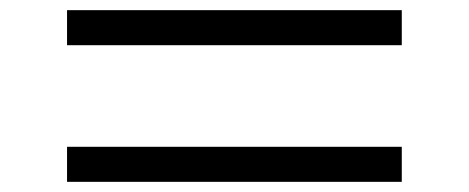

<svg xmlns="http://www.w3.org/2000/svg" viewBox="-20 -517 923 378"><path d="M771 -228V-159H112V-228ZM112 -428V-497H771V-428Z"/></svg>

Font: Zen Kaku Gothic New Medium
Style: Regular
Weight: 500
Designer: Yoshimichi Ohira
Foundry: Positype
Version: Version 1.002